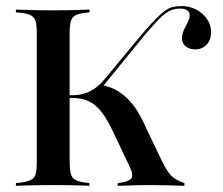

<svg xmlns="http://www.w3.org/2000/svg" viewBox="-20 -602 721 622"><path d="M361.3 0V-8.9Q396 -12.9 404.8 -23.4Q413.7 -33.9 400.8 -60.5L346.8 -174.2Q327.4 -216.1 308.1 -240.3Q288.7 -264.5 266.5 -274.6Q244.4 -284.7 212.9 -284.7H180.6V-293.5H212.9Q235.5 -293.5 254.8 -299.6Q274.2 -305.6 291.1 -318.5Q308.1 -331.5 323.4 -350.8L436.3 -487.1Q462.9 -518.5 481 -537.1Q499.2 -555.6 512.5 -565.7Q525.8 -575.8 538.7 -579Q551.6 -582.3 566.1 -582.3Q591.1 -583.1 613.3 -572.2Q635.5 -561.3 649.6 -541.9Q663.7 -522.6 663.7 -496.8Q663.7 -472.6 649.2 -457.3Q634.7 -441.9 611.3 -441.9Q591.9 -442.7 580.6 -452.8Q569.4 -462.9 569.4 -479Q570.2 -493.5 576.2 -506Q582.3 -518.5 588.3 -530.2Q594.4 -541.9 594.4 -552.4Q594.4 -563.7 585.9 -569Q577.4 -574.2 562.9 -574.2Q550.8 -574.2 539.9 -571Q529 -567.7 516.5 -558.9Q504 -550 487.9 -532.7Q471.8 -515.3 447.6 -487.1L308.9 -316.9L308.1 -326.6Q340.3 -321 364.9 -305.2Q389.5 -289.5 410.5 -262.9Q431.5 -236.3 450 -194.4L502.4 -84.7Q514.5 -59.7 525 -44.8Q535.5 -29.8 548 -22.2Q560.5 -14.5 577.4 -8.9V0Q556.5 -0.8 538.3 -1.2Q520.2 -1.6 504 -2Q487.9 -2.4 471.8 -2.4Q450 -2.4 425 -2Q400 -1.6 361.3 0ZM142.7 -2.4Q119.4 -2.4 98 -2Q76.6 -1.6 60.1 -1.2Q43.5 -0.8 31.5 0V-8.9L47.6 -10.5Q69.4 -13.7 80.6 -19.4Q91.9 -25 95.6 -38.7Q99.2 -52.4 99.2 -78.2V-492.7Q99.2 -518.5 95.6 -532.3Q91.9 -546 80.6 -552Q69.4 -558.1 47.6 -560.5L31.5 -562.1V-571Q43.5 -571 60.1 -570.2Q76.6 -569.4 98 -569Q119.4 -568.5 142.7 -568.5H152.4H162.1Q185.5 -568.5 206 -569Q226.6 -569.4 243.1 -570.2Q259.7 -571 270.2 -571V-562.1L256.5 -560.5Q234.7 -558.1 223.8 -552Q212.9 -546 209.3 -532.3Q205.6 -518.5 205.6 -492.7V-78.2Q205.6 -39.5 214.9 -27Q224.2 -14.5 255.6 -10.5L269.4 -8.9V0Q258.9 -0.8 242.3 -1.2Q225.8 -1.6 205.6 -2Q185.5 -2.4 162.1 -2.4H152.4Z"/></svg>

Font: Playfair 144pt SemiCondensed SemiBold
Style: Regular
Weight: 600
Width: 4
Designer: Claus Eggers Sørensen
Foundry: Claus Eggers Sørensen
Version: Version 2.203